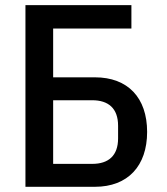

<svg xmlns="http://www.w3.org/2000/svg" viewBox="-20 -718 640 738"><path d="M77.8 0H344.8C471.6 0 545.5 -80.3 545.5 -210.9C545.5 -342.3 471.6 -420.8 344.8 -420.8H184.3V-608.3H485.1V-698.2H77.8ZM184.3 -88.1V-332.7H334.5C396.7 -332.7 433.9 -301.5 433.9 -234.7V-186.1C433.9 -119.3 396.7 -88.1 334.5 -88.1Z"/></svg>

Font: Margiela Mono Medium
Style: Regular
Weight: 500
Designer: Mike Abbink, Paul van der Laan, Pieter van Rosmalen
Foundry: Bold Monday
Version: Version 2.003 2021